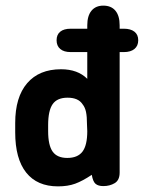

<svg xmlns="http://www.w3.org/2000/svg" viewBox="-20 -651 511 682"><path d="M420 -466Q444 -466 457.5 -477Q471 -488 471 -508Q471 -528 457.5 -538.5Q444 -549 420 -549H231Q207 -549 194 -538.5Q181 -528 181 -508Q181 -488 194 -477Q207 -466 231 -466ZM290 -371Q256 -405 197 -405Q119 -405 76.5 -355.5Q34 -306 34 -214V-181Q34 -87 73 -38Q112 11 186 11Q221 11 247 1.5Q273 -8 306 -30Q310 -6 319.5 2Q329 10 347 10Q370 10 387.5 -0.5Q405 -11 405 -38V-561Q405 -595 390 -613Q375 -631 347 -631Q320 -631 305 -613Q290 -595 290 -561ZM289 -209 290 -185Q290 -135 273 -112.5Q256 -90 219 -90Q183 -90 167 -112.5Q151 -135 151 -185V-207Q151 -258 167 -281Q183 -304 220 -304Q258 -304 273 -281Q282 -270 285.5 -253.5Q289 -237 289 -209Z"/></svg>

Font: Beiruti
Style: Bold
Weight: 700
Designer: Arlette Boutros
Foundry: Boutros
Version: Version 1.41